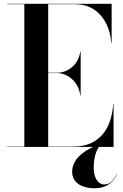

<svg xmlns="http://www.w3.org/2000/svg" viewBox="-20 -770 644 1006"><path d="M400.5 -270.5H402.5V-500.5H400.5C393 -433.5 337 -389 280 -389H232.5V-748H375C492 -748 555.5 -652 563 -545H565V-750H17.5V-748H107.5V-2H17.5V0H468C411.5 25.5 358 68 358 130.5C358 190.5 415 216.5 473.5 216.5C552 216.5 578.5 171.5 593.5 143.5L592.5 142.5C574.5 173 558.5 196.5 526 196.5C494.5 196.5 471 162.5 471 110.5C471 60.5 482 22 498.5 0H575V-225H573C565.5 -98 502 -2 365 -2H232.5V-387H280C337 -387 393 -337.5 400.5 -270.5Z"/></svg>

Font: Bodoni* 96pt Medium
Style: Regular
Weight: 500
Version: Version 2.3